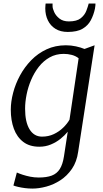

<svg xmlns="http://www.w3.org/2000/svg" viewBox="-20 -826 589 1094"><path d="M425.5 38Q417.5 96 389.8 136.2Q362 176.5 323.8 201.2Q285.5 226 243.8 237.2Q202 248.5 165 248.5Q143.5 248.5 122.2 245.8Q101 243 83.8 239Q66.5 235 56.5 231L76 157Q89 163 108.8 169.5Q128.5 176 152.2 180.8Q176 185.5 201 185.5Q245.5 185.5 274.8 174.5Q304 163.5 320.8 137Q337.5 110.5 344.5 64.5L366 -75.5Q349 -54.5 324.8 -35Q300.5 -15.5 270 -2.8Q239.5 10 204 10Q148.5 10 112.5 -17.5Q76.5 -45 59 -92.5Q41.5 -140 41.5 -200.5Q41.5 -246.5 54.8 -297.2Q68 -348 94 -396Q120 -444 158 -483Q196 -522 245.5 -545Q295 -568 355.5 -568Q384.5 -568 413 -561.8Q441.5 -555.5 461.5 -547L519 -568ZM428 -494Q411 -507.5 388.8 -513.2Q366.5 -519 343.5 -519Q298.5 -519 263 -499Q227.5 -479 201.2 -445.5Q175 -412 157.5 -371Q140 -330 131.5 -287.2Q123 -244.5 123 -206.5Q123 -169 129.2 -139.8Q135.5 -110.5 148 -89.8Q160.5 -69 178.5 -58.2Q196.5 -47.5 219.5 -47.5Q256.5 -47.5 287 -62Q317.5 -76.5 340.2 -98.8Q363 -121 376 -144ZM366 -644Q324.5 -644 296 -661.8Q267.5 -679.5 252.8 -710Q238 -740.5 238 -778.5Q238 -790 239 -797Q240 -804 240 -806H279.5Q279.5 -802.5 279.5 -798.8Q279.5 -795 279.5 -791Q279.5 -777.5 289 -756.8Q298.5 -736 319 -720Q339.5 -704 372.5 -704Q417.5 -704 440 -722Q462.5 -740 471.8 -764.2Q481 -788.5 485.5 -806H524Q524 -802.5 523.5 -794.2Q523 -786 521 -776.5Q513.5 -741 497.5 -710.8Q481.5 -680.5 450.5 -662.2Q419.5 -644 366 -644Z"/></svg>

Font: Merriweather Light 18pt Light
Style: Italic
Weight: 300
Italic angle: -7.8°
Version: Version 2.101